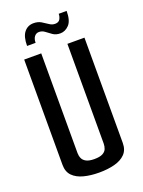

<svg xmlns="http://www.w3.org/2000/svg" viewBox="-146 -836 678 910"><g transform="rotate(-20 193.0 -381.5)"><path d="M193 5Q150 5 115.5 -4Q81 -13 61 -33.5Q41 -54 41 -89V-620H127V-117Q127 -103 132.5 -90.5Q138 -78 152.5 -70.5Q167 -63 193 -63Q220 -63 234.5 -70.5Q249 -78 254 -90.5Q259 -103 259 -117V-620H345V-89Q345 -54 325 -33.5Q305 -13 270.5 -4Q236 5 193 5ZM76 -676Q76 -723 94 -745Q112 -767 141 -767Q163 -767 179 -757.5Q195 -748 208.5 -738.5Q222 -729 237 -729Q255 -729 262 -741Q269 -753 269 -768H309Q309 -719 289.5 -698.5Q270 -678 245 -678Q223 -678 208 -688.5Q193 -699 180 -709Q167 -719 151 -719Q137 -719 128 -707.5Q119 -696 119 -676Z"/></g></svg>

Font: Smooch Sans Thin SemiBold
Style: Regular
Weight: 600
Version: Version 1.010